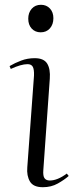

<svg xmlns="http://www.w3.org/2000/svg" viewBox="-20 -768 322 802"><path d="M98 -690Q98 -715 112.5 -731.5Q127 -748 151 -748Q174 -748 188.5 -732.5Q203 -717 203 -692Q203 -666 188.5 -649.5Q174 -633 150 -633Q127 -633 112.5 -648.5Q98 -664 98 -690ZM122 -452Q123 -478 117 -489Q111 -500 95 -500Q68 -500 25 -480L20 -492Q42 -505 68.5 -515Q95 -525 125 -525Q163 -525 177 -502.5Q191 -480 188 -439L161 -58Q159 -33 166 -23.5Q173 -14 188 -14Q220 -14 259 -43L267 -33Q249 -17 221.5 -1.5Q194 14 159 14Q119 14 105 -10Q91 -34 94 -69Z"/></svg>

Font: Literata 72pt Light
Style: Italic
Weight: 300
Italic angle: -2°
Designer: Latin by Veronika Burian and Jose Scaglione. Greek by Irene Vlachou. Cyrillic by Vera Evstafieva
Foundry: TypeTogether
Version: Version 3.002